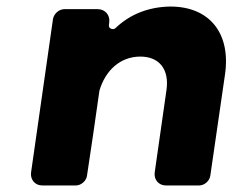

<svg xmlns="http://www.w3.org/2000/svg" viewBox="-20 -567 713 587"><path d="M501 -547C435 -546 378 -524 333 -481C326 -474 311 -480 313 -490L314 -499C317 -521 301 -539 279 -539H177C160 -539 145 -525 142 -509L75 -40C72 -18 87 0 109 0H212C228 0 244 -14 246 -30C259 -117 272 -203 284 -290C302 -351 347 -394 409 -394C467 -394 498 -355 489 -292L453 -40C450 -18 465 0 487 0H589C605 0 621 -14 623 -30L668 -340C686 -466 620 -547 501 -547Z"/></svg>

Font: Trueno
Style: RoundBdIt
Weight: 700
Designer: Julieta Ulanovsky, Jasper
Foundry: Julieta Ulanovsky, Cannot Into Space Fonts
Version: Version 3.001